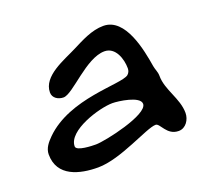

<svg xmlns="http://www.w3.org/2000/svg" viewBox="-82 -622 641 601"><g transform="rotate(-20 239.0 -321.5)"><path d="M18 -207C18 -133 89 -116 150 -116C226 -116 333 -180 364 -180C379 -180 386 -137 426 -137C450 -137 465 -161 465 -183C465 -232 428 -272 428 -320C428 -333 422 -343 420 -355C411 -410 390 -527 316 -527C277 -527 241 -507 207 -490C166 -469 88 -443 88 -388C88 -369 106 -359 123 -359C155 -359 230 -451 292 -451C329 -451 343 -407 343 -376C343 -368 340 -361 334 -356C306 -335 139 -350 46 -258C32 -244 18 -228 18 -207ZM103 -203C103 -256 217 -290 260 -290C279 -290 350 -281 350 -255C350 -219 199 -186 168 -186C156 -186 103 -187 103 -203Z"/></g></svg>

Font: ChillLongCangKaiShu Medium
Style: Regular
Weight: 500
Version: Version 3.500;Glyphs 3.1.1 (3135)